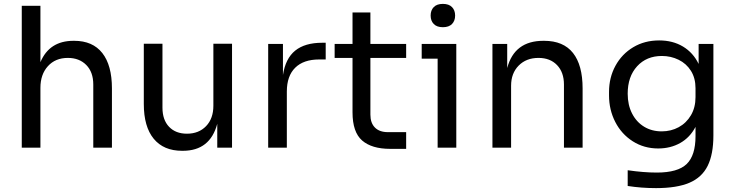

<svg xmlns="http://www.w3.org/2000/svg" viewBox="-20 -760 3777 988"><path d="M92 -730H188V-440Q234 -550 358 -550H362Q457 -550 506.5 -487Q556 -424 556 -305V0H460V-325Q460 -389 424 -425.5Q388 -462 329 -462Q265 -462 226.5 -419.5Q188 -377 188 -308V0H92Z M720 -225V-535H816V-206Q816 -143 850 -107.5Q884 -72 942 -72Q1003 -72 1040.5 -111Q1078 -150 1078 -216V-535H1174V0H1098V-123Q1061 16 921 16H917Q822 16 771 -46Q720 -108 720 -225Z M1360 -534H1436V-374Q1449 -459 1499 -499.5Q1549 -540 1638 -540H1656V-454H1622Q1542 -454 1499 -411.5Q1456 -369 1456 -289V0H1360Z M1794 -182V-462H1702V-534H1794V-696H1886V-534H2070V-462H1886V-170Q1886 -127 1909.5 -103.5Q1933 -80 1976 -80H2070V6H1988Q1893 6 1843.5 -37Q1794 -80 1794 -182Z M2232 -458H2150V-534H2328V0H2232ZM2196 -680Q2196 -707 2212 -723.5Q2228 -740 2259 -740Q2290 -740 2306 -723.5Q2322 -707 2322 -680Q2322 -653 2306 -636.5Q2290 -620 2259 -620Q2228 -620 2212 -636.5Q2196 -653 2196 -680Z M2514 -534H2590V-410Q2627 -550 2776 -550H2780Q2879 -550 2928.5 -487.5Q2978 -425 2978 -305V0H2882V-325Q2882 -388 2846.5 -425Q2811 -462 2751 -462Q2688 -462 2649 -422.5Q2610 -383 2610 -319V0H2514Z M3210 197V116Q3292 128 3360 128Q3468 128 3513.5 84Q3559 40 3559 -59V-107Q3530 -52 3480 -24Q3430 4 3367 4Q3294 4 3236 -33Q3178 -70 3146 -132.5Q3114 -195 3114 -269V-287Q3114 -361 3147 -421.5Q3180 -482 3238.5 -517Q3297 -552 3372 -552Q3442 -552 3494.5 -520.5Q3547 -489 3575 -431V-534H3651V-63Q3651 34 3621.5 93.5Q3592 153 3527.5 180.5Q3463 208 3356 208Q3281 208 3210 197ZM3559 -260V-306Q3559 -358 3535.5 -395.5Q3512 -433 3472 -452.5Q3432 -472 3386 -472Q3307 -472 3258.5 -419Q3210 -366 3210 -278Q3210 -220 3232.5 -176Q3255 -132 3294.5 -108Q3334 -84 3385 -84Q3433 -84 3472.5 -105.5Q3512 -127 3535.5 -167Q3559 -207 3559 -260Z"/></svg>

Font: Sora-SIA
Style: Regular
Weight: 400
Designer: Jonathan Barnbrook, Julián Moncada
Foundry: Barnbrook Fonts
Version: Version 2.000